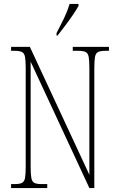

<svg xmlns="http://www.w3.org/2000/svg" viewBox="-20 -951 599 971"><path d="M36 0V-20H54Q79 -20 91 -26Q103 -32 106.5 -51Q110 -70 110 -108V-606Q110 -645 106.5 -663.5Q103 -682 91 -688Q79 -694 54 -694H36V-714H131L432 -67V-606Q432 -645 428.5 -663.5Q425 -682 413 -688Q401 -694 376 -694H348V-714H531V-694H513Q488 -694 476 -688Q464 -682 460.5 -663.5Q457 -645 457 -606V0H432L135 -639V-108Q135 -70 138.5 -51Q142 -32 154 -26Q166 -20 191 -20H219V0ZM266 -784Q289 -828 305.5 -862.5Q322 -897 332 -931H377V-921Q368 -904 350 -877.5Q332 -851 311 -823Q290 -795 271 -771H266Z"/></svg>

Font: Noto Serif Thai ExtraCondensed Thin
Style: Regular
Weight: 100
Width: 2
Designer: Monotype Design Team
Foundry: Monotype Imaging Inc.
Version: Version 2.001; ttfautohint (v1.8.4.7-5d5b)